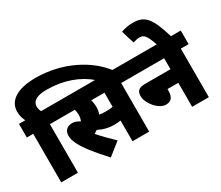

<svg xmlns="http://www.w3.org/2000/svg" viewBox="-150 -1266 1919 1664"><g transform="rotate(-30 809.5 -434.0)"><path d="M231 -486H309V-622H221C213 -638 208 -656 208 -676C208 -728 254 -759 354 -759C525 -759 668 -705 770 -615H940C829 -765 601 -896 322 -896C141 -896 39 -831 39 -720C39 -680 50 -649 63 -622H0V-486H64V0H231Z M544 28 669 -71C618 -120 567 -170 525 -219C536 -225 548 -233 558 -240C605 -215 657 -202 710 -202C734 -202 756 -204 777 -207V0H944V-486H1022V-622H295V-486H480C485 -470 488 -452 488 -434C488 -408 484 -389 475 -372C453 -388 430 -398 402 -398C348 -398 320 -365 320 -318C320 -292 327 -263 347 -225C377 -167 437 -87 544 28ZM706 -339C682 -339 662 -340 642 -344C650 -364 655 -387 655 -412C655 -440 651 -464 644 -486H777V-345C754 -340 731 -339 706 -339Z M1008 -622V-486H1374V-376H1118C1050 -376 1033 -346 1033 -302C1033 -230 1115 -129 1189 -129C1241 -129 1266 -159 1266 -226V-240H1374V0H1541V-486H1619V-622Z M1381 -615H1523C1457 -834 1411 -888 1290 -888C1251 -888 1210 -881 1173 -867L1213 -736C1235 -744 1258 -749 1278 -749C1325 -749 1344 -722 1381 -615Z"/></g></svg>

Font: Noto Sans Devanagari SemiCondensed Black
Style: Regular
Weight: 900
Width: 4
Designer: Jelle Bosma - Monotype Design Team
Foundry: Monotype Imaging Inc.
Version: Version 2.004